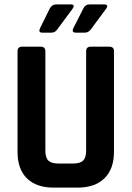

<svg xmlns="http://www.w3.org/2000/svg" viewBox="-20 -856 600 876"><path d="M237 -836H302Q325 -836 311 -816L240 -720Q230 -707 215 -707H173Q153 -707 163 -728L207 -817Q217 -836 237 -836ZM390 -836H454Q478 -836 464 -816L393 -720Q382 -707 367 -707H326Q305 -707 315 -728L360 -817Q369 -836 390 -836ZM394 -643H478Q500 -643 500 -623V-163Q500 -85 456.5 -42.5Q413 0 335 0H225Q146 0 103 -42Q60 -84 60 -163V-622Q60 -643 81 -643H166Q187 -643 187 -622V-169Q187 -137 200.5 -123.5Q214 -110 245 -110H314Q346 -110 359.5 -123.5Q373 -137 373 -169V-622Q373 -643 394 -643Z"/></svg>

Font: Rajdhani
Style: Bold
Weight: 700
Designer: Satya Rajpurohit, Jyotish Sonowal
Foundry: Indian Type Foundry
Version: Version 1.201 February 1, 2022